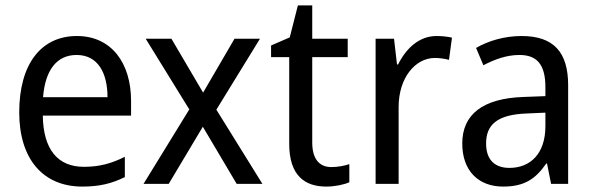

<svg xmlns="http://www.w3.org/2000/svg" viewBox="-20 -679 2193 709"><path d="M264 -546C132 -546 51 -443 51 -264C51 -94 137 10 284 10C347 10 392 -1 441 -25V-100C391 -75 347 -63 290 -63C193 -63 140 -127 138 -252H464V-306C464 -447 391 -546 264 -546ZM263 -476C342 -476 377 -409 377 -320H139C147 -421 190 -476 263 -476Z M679 -275 510 0H603L729 -211L854 0H949L779 -274L940 -536H846L730 -337L613 -536H518Z M1204 -62C1159 -62 1133 -92 1133 -153V-468H1264V-536H1133V-659H1080L1050 -541L981 -511V-468H1048V-148C1048 -30 1106 10 1185 10C1216 10 1250 3 1270 -6V-73C1253 -67 1227 -62 1204 -62Z M1592 -546C1528 -546 1480 -501 1450 -441H1446L1435 -536H1367V0H1452V-284C1452 -391 1513 -465 1586 -465C1603 -465 1623 -462 1638 -458L1649 -540C1632 -544 1611 -546 1592 -546Z M1906 -546C1842 -546 1783 -528 1738 -502L1765 -438C1807 -460 1851 -476 1898 -476C1961 -476 1994 -443 1994 -357V-324L1914 -321C1762 -316 1687 -256 1687 -149C1687 -49 1746 10 1838 10C1915 10 1957 -17 1997 -75H2000L2015 0H2078V-364C2078 -486 2025 -546 1906 -546ZM1926 -260 1994 -263V-213C1994 -111 1938 -59 1861 -59C1809 -59 1775 -87 1775 -149C1775 -218 1815 -256 1926 -260Z"/></svg>

Font: Noto Sans Devanagari SemiCondensed
Style: Regular
Weight: 400
Width: 4
Designer: Jelle Bosma - Monotype Design Team
Foundry: Monotype Imaging Inc.
Version: Version 2.004